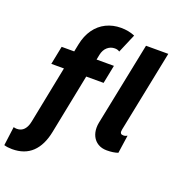

<svg xmlns="http://www.w3.org/2000/svg" viewBox="-228 -907 1139 1249"><g transform="rotate(20 341.5 -282.0)"><path d="M466.8 -109.4Q466.8 -127.4 470.2 -144L586.9 -719.7H741.2L627.4 -156.2Q625.5 -145.5 625.5 -140.6Q625.5 -131.3 630.6 -126.2Q635.7 -121.1 648.4 -121.1Q661.6 -121.1 674.3 -128.9L656.2 -3.9Q624.5 7.3 579.1 7.3Q543.5 7.3 518.1 -8.3Q492.7 -23.9 479.7 -50.3Q466.8 -76.7 466.8 -109.4ZM73.7 -525.4H160.6L171.4 -578.6Q183.6 -639.6 214.8 -683.8Q246.1 -728 292.7 -751Q339.4 -773.9 395.5 -773.9Q447.8 -773.9 491.7 -755.4L436 -624.5Q423.3 -634.3 402.8 -634.3Q373.5 -634.3 351.6 -615Q329.6 -595.7 322.3 -560.5L315.4 -525.4H435.5L410.2 -398.4H290L207.5 15.1Q188.5 110.8 136.2 160.6Q84 210.4 -2.4 210.4Q-33.7 210.4 -58.1 203.1L-41 72.3Q-27.8 75.7 -18.1 75.7Q12.2 75.7 31 55.2Q49.8 34.7 57.1 -3.4L135.7 -398.4H48.3Z"/></g></svg>

Font: Reddit Sans Vanilla ExtraBold
Style: Italic
Weight: 800
Italic angle: -11.25°
Designer: Stephen Hutchings
Version: Version 1.013